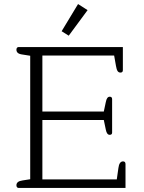

<svg xmlns="http://www.w3.org/2000/svg" viewBox="-20 -927 712 947"><path d="M284 -773 365 -907 412 -877 319 -751ZM61 -13Q61 -33 91 -37L129 -43V-652L91 -658Q75 -660 68 -666Q61 -672 61 -682Q61 -688 64 -691.5Q67 -695 72 -695H586V-581Q586 -569 574 -569Q565 -569 560 -576.5Q555 -584 552 -602L543 -653H189V-377H492L502 -424Q507 -450 521 -450Q533 -450 533 -438V-273Q533 -262 521 -262Q507 -262 502 -287L492 -335H189V-42H556L564 -98Q568 -131 587 -131Q593 -131 596 -127.5Q599 -124 599 -118V0H72Q67 0 64 -3.5Q61 -7 61 -13Z"/></svg>

Font: Maitree Light
Style: Regular
Weight: 300
Designer: CadsonDemak Team
Foundry: CadsonDemak
Version: Version 1.001